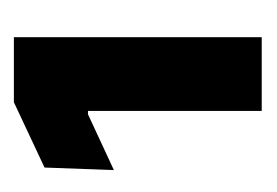

<svg xmlns="http://www.w3.org/2000/svg" viewBox="-78 -664 380 263"><g transform="rotate(-90 111.5 -532.0)"><path d="M91.5 -363V-601H87L10.5 -565.5L14 -660.5L103.5 -702.5H192.5V-363Z"/></g></svg>

Font: Anek Odia
Style: Bold
Weight: 700
Designer: Yesha Goshar & Mahesh Sahu (Odia), Yesha Goshar (Latin)
Foundry: Ek Type
Version: Version 1.003